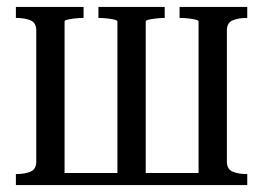

<svg xmlns="http://www.w3.org/2000/svg" viewBox="-20 -536 762 556"><path d="M85 -448Q85 -470 68.5 -477Q52 -484 28 -484H26V-516H222V-484H220Q208 -484 195.5 -482.5Q183 -481 175 -479Q167 -477 167 -474V0H26V-32H28Q52 -32 68.5 -39Q85 -46 85 -68ZM555 -474Q555 -477 547 -479Q539 -481 527 -482.5Q515 -484 502 -484H500V-516H696V-484H694Q670 -484 653.5 -477Q637 -470 637 -448V-68Q637 -46 653.5 -39Q670 -32 694 -32H696V0H555ZM128 -35H597V0H128ZM265 -484V-516H457V-484H455Q444 -484 431.5 -482.5Q419 -481 410.5 -479Q402 -477 402 -474V0H320V-473Q320 -477 312 -479Q304 -481 291.5 -482.5Q279 -484 267 -484Z"/></svg>

Font: Roboto Serif 120pt ExtraCondensed
Style: Regular
Weight: 400
Width: 2
Designer: Greg Gazdowicz
Foundry: Commercial Type
Version: Version 1.008